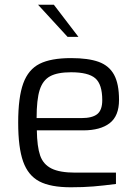

<svg xmlns="http://www.w3.org/2000/svg" viewBox="-20 -787 581 813"><path d="M57 -268Q57 -375 78.5 -434Q100 -493 148 -517Q196 -541 281 -541Q354 -541 398 -525Q442 -509 463 -470.5Q484 -432 484 -364Q484 -296 444.5 -265.5Q405 -235 332 -235H136Q137 -166 150 -128.5Q163 -91 198 -73.5Q233 -56 299 -56H471V-8Q417 -1 375 2.5Q333 6 280 6Q194 6 146.5 -19Q99 -44 78 -103Q57 -162 57 -268ZM325 -287Q371 -287 392 -304Q413 -321 413 -363Q413 -430 383.5 -455.5Q354 -481 281 -481Q223 -481 192 -464Q161 -447 148 -406Q135 -365 135 -287ZM141 -767H208L312 -631H266Z"/></svg>

Font: Exo
Style: Regular
Weight: 400
Designer: Natanael Gama
Foundry: Natanael Gama
Version: Version 1.500; ttfautohint (v1.6)